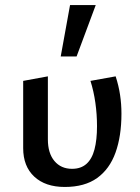

<svg xmlns="http://www.w3.org/2000/svg" viewBox="-20 -731 556 762"><path d="M237 11Q160 11 116 -30Q72 -71 72 -143V-410L170 -428V-178Q170 -123 196 -92Q222 -61 266 -61Q301 -61 323 -80.5Q345 -100 355 -138Q365 -176 365 -230Q365 -277 358.5 -323Q352 -369 339 -410L439 -428Q451 -391 456.5 -354.5Q462 -318 462 -280Q462 -191 438.5 -125.5Q415 -60 365.5 -24.5Q316 11 237 11ZM221 -507 258 -711H360L284 -507Z"/></svg>

Font: Ysabeau Office SemiBold
Style: Regular
Weight: 600
Designer: Christian Thalmann (Catharsis Fonts)
Version: Version 2.001;gftools[0.9.30]; featfreeze: tnum,lnum,ss02